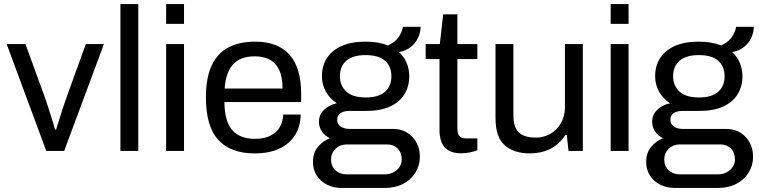

<svg xmlns="http://www.w3.org/2000/svg" viewBox="-20 -743 3738 945"><path d="M207.8 0 12.8 -526H105.4L201 -263.3Q207.9 -244.4 216.9 -215.9Q225.8 -187.4 235.3 -157.9Q244.8 -128.3 251.2 -105.1H256.2Q263.1 -127.2 272.1 -156.5Q281 -185.8 290.6 -214.6Q300.3 -243.4 307.3 -263.3L402.3 -526H491.4L295.8 0Z M572.7 0V-723H660.7V0Z M797.7 -625.4V-723H885.7V-625.4ZM797.7 0V-526H885.7V0Z M1233.1 12Q1115.2 12 1054.4 -54.5Q993.5 -121 993.5 -263Q993.5 -358 1020.8 -418.5Q1048.1 -479 1102.2 -508.5Q1156.4 -538 1236.7 -538Q1347.5 -538 1404.9 -473.7Q1462.2 -409.5 1462.2 -283.2V-240.8H1084.5Q1085.5 -145.2 1123.3 -102.4Q1161.1 -59.6 1235 -59.6Q1279.8 -59.6 1310.5 -75Q1341.2 -90.4 1357.1 -117.4Q1373 -144.5 1373.9 -179.4H1459.9Q1459.5 -122.5 1432.9 -79.2Q1406.3 -36 1356.1 -12Q1305.9 12 1233.1 12ZM1085.5 -307.1H1370.6Q1370.6 -365.8 1353.2 -400.6Q1335.9 -435.4 1305.5 -450.6Q1275.2 -465.8 1234.4 -465.8Q1164.9 -465.8 1128.2 -427.3Q1091.6 -388.8 1085.5 -307.1Z M1659.5 182Q1622.2 182 1590.3 166.4Q1558.4 150.8 1539.4 121.7Q1520.4 92.6 1520.4 53.5Q1520.4 9.5 1544.5 -19.7Q1568.6 -48.9 1603.3 -63.2Q1578 -74.8 1564 -96.2Q1549.9 -117.5 1549.9 -143.7Q1549.9 -179.4 1575.6 -203.3Q1601.3 -227.2 1637.8 -234.6Q1603.5 -257.2 1584 -291.6Q1564.5 -325.9 1564.5 -367.8Q1564.5 -418.2 1588.5 -456.3Q1612.5 -494.5 1660.5 -516.2Q1708.5 -538 1779.1 -538Q1810.9 -538 1838.8 -533.3Q1866.7 -528.6 1889.2 -519.2Q1924.2 -534.7 1941.6 -559.9Q1958.9 -585 1963.1 -611.2H2050.4Q2049.5 -580.8 2036.5 -554.4Q2023.4 -528.1 2000.1 -510.4Q1976.8 -492.7 1943.7 -486.5Q1969.2 -463.1 1981.7 -432.8Q1994.3 -402.5 1994.3 -367.8Q1994.3 -317.9 1970.8 -279.5Q1947.4 -241.1 1900.4 -219.1Q1853.5 -197.1 1782.4 -197.1H1700Q1673 -197.1 1656.2 -186.5Q1639.5 -175.9 1639.5 -152.5Q1639.5 -132.6 1656.4 -120.6Q1673.3 -108.5 1700.1 -108.5H1914.1Q1972.1 -108.5 2009.3 -69.5Q2046.4 -30.6 2046.4 28.5Q2046.4 71.7 2024.7 106.5Q2003.1 141.4 1964.5 161.7Q1925.9 182 1875 182ZM1684.7 115.1H1873.5Q1897.1 115.1 1916 105.4Q1934.9 95.7 1946.1 78.9Q1957.4 62.1 1957.4 42Q1957.4 7.7 1937 -12.2Q1916.6 -32.1 1887.1 -32.1H1684.7Q1653.3 -32.1 1631.4 -10.7Q1609.4 10.7 1609.4 42Q1609.4 75.1 1631.1 95.1Q1652.8 115.1 1684.7 115.1ZM1779.7 -263.3Q1843.7 -263.3 1875 -291.3Q1906.4 -319.2 1906.4 -367.8Q1906.4 -416.4 1875 -444.1Q1843.7 -471.8 1779.7 -471.8Q1716.1 -471.8 1684.6 -444.1Q1653 -416.4 1653 -367.8Q1653 -321.1 1684.6 -292.2Q1716.1 -263.3 1779.7 -263.3Z M2250.1 11.5Q2209.3 11.5 2185.9 -3.6Q2162.5 -18.7 2152.9 -44.2Q2143.2 -69.6 2143.2 -98.9V-452.2H2075.1V-526H2144.8L2161.3 -672.5H2231.2V-526H2329.5V-452.2H2231.2V-111.8Q2231.2 -86.6 2240.1 -74.2Q2249.1 -61.8 2273.8 -61.8H2329.5V-3.5Q2314.1 2.9 2291.6 7.2Q2269.2 11.5 2250.1 11.5Z M2587 12Q2511.5 12 2465.1 -27.2Q2418.8 -66.4 2418.8 -162.7V-526H2506.8V-174.6Q2506.8 -131.2 2520.8 -107.6Q2534.8 -84.1 2560 -74.8Q2585.2 -65.6 2617.9 -65.6Q2655.5 -65.6 2688 -83.9Q2720.5 -102.2 2740.6 -136.4Q2760.6 -170.7 2760.6 -216.8V-526H2848.6V0H2778L2769.8 -78.7H2762.8Q2731.7 -31.2 2687.1 -9.6Q2642.6 12 2587 12Z M2985.7 -625.4V-723H3073.7V-625.4ZM2985.7 0V-526H3073.7V0Z M3299.5 182Q3262.2 182 3230.3 166.4Q3198.4 150.8 3179.4 121.7Q3160.4 92.6 3160.4 53.5Q3160.4 9.5 3184.5 -19.7Q3208.6 -48.9 3243.3 -63.2Q3218 -74.8 3204 -96.2Q3189.9 -117.5 3189.9 -143.7Q3189.9 -179.4 3215.6 -203.3Q3241.3 -227.2 3277.8 -234.6Q3243.5 -257.2 3224 -291.6Q3204.5 -325.9 3204.5 -367.8Q3204.5 -418.2 3228.5 -456.3Q3252.5 -494.5 3300.5 -516.2Q3348.5 -538 3419.1 -538Q3450.9 -538 3478.8 -533.3Q3506.7 -528.6 3529.2 -519.2Q3564.2 -534.7 3581.6 -559.9Q3598.9 -585 3603.1 -611.2H3690.4Q3689.5 -580.8 3676.5 -554.4Q3663.4 -528.1 3640.1 -510.4Q3616.8 -492.7 3583.7 -486.5Q3609.2 -463.1 3621.7 -432.8Q3634.3 -402.5 3634.3 -367.8Q3634.3 -317.9 3610.8 -279.5Q3587.4 -241.1 3540.4 -219.1Q3493.5 -197.1 3422.4 -197.1H3340Q3313 -197.1 3296.2 -186.5Q3279.5 -175.9 3279.5 -152.5Q3279.5 -132.6 3296.4 -120.6Q3313.3 -108.5 3340.1 -108.5H3554.1Q3612.1 -108.5 3649.3 -69.5Q3686.4 -30.6 3686.4 28.5Q3686.4 71.7 3664.7 106.5Q3643.1 141.4 3604.5 161.7Q3565.9 182 3515 182ZM3324.7 115.1H3513.5Q3537.1 115.1 3556 105.4Q3574.9 95.7 3586.1 78.9Q3597.4 62.1 3597.4 42Q3597.4 7.7 3577 -12.2Q3556.6 -32.1 3527.1 -32.1H3324.7Q3293.3 -32.1 3271.4 -10.7Q3249.4 10.7 3249.4 42Q3249.4 75.1 3271.1 95.1Q3292.8 115.1 3324.7 115.1ZM3419.7 -263.3Q3483.7 -263.3 3515 -291.3Q3546.4 -319.2 3546.4 -367.8Q3546.4 -416.4 3515 -444.1Q3483.7 -471.8 3419.7 -471.8Q3356.1 -471.8 3324.6 -444.1Q3293 -416.4 3293 -367.8Q3293 -321.1 3324.6 -292.2Q3356.1 -263.3 3419.7 -263.3Z"/></svg>

Font: Archivo Variable SemiBold
Style: Regular
Weight: 600
Designer: Hector Gatti
Foundry: Omnibus-Type
Version: Version 2.001